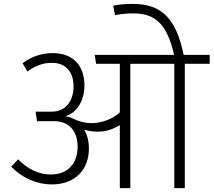

<svg xmlns="http://www.w3.org/2000/svg" viewBox="-20 -967 1098 987"><path d="M1058 -685H924C885 -874 810 -947 662 -947C619 -947 586 -943 562 -938L571 -889C598 -895 626 -898 668 -898C783 -898 840 -837 875 -685H467L474 -639H596V-389C557 -354 502 -334 449 -334C417 -334 386 -342 356 -357C342 -364 328 -368 315 -369C376 -387 414 -449 414 -529C414 -626 359 -694 251 -694C188 -694 138 -673 96 -642L121 -599C153 -624 195 -644 246 -644C318 -644 358 -599 358 -522C358 -446 315 -393 247 -393H163L170 -344H262C319 -344 379 -308 379 -213C379 -128 330 -70 241 -70C181 -70 124 -96 73 -148L38 -110C90 -55 167 -19 247 -19C368 -19 437 -97 437 -203C437 -242 428 -275 413 -300C435 -294 458 -290 481 -290C525 -290 563 -303 596 -324V0H650V-639H876V0H930V-639H1058Z"/></svg>

Font: FiraGO Light
Style: Regular
Weight: 300
Designer: bBox Type
Foundry: bBox Type GmbH
Version: Version 1.001;PS 001.001;hotconv 1.0.88;makeotf.lib2.5.64775